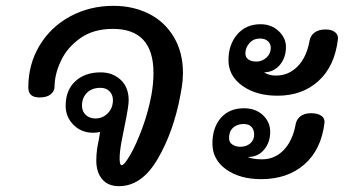

<svg xmlns="http://www.w3.org/2000/svg" viewBox="-20 -639 1202 658"><path d="M607 -389Q607 -364 603 -340.5Q599 -317 598 -312Q575 -188 520.5 -94.5Q466 -1 388 -1Q350 -1 330 -25Q310 -49 310 -89Q310 -109 313 -131Q321 -171 323 -187Q313 -184 300 -184Q259 -184 232 -211Q205 -238 205 -276Q205 -330 238 -360.5Q271 -391 325 -391Q366 -391 393.5 -365.5Q421 -340 421 -295Q421 -275 408 -212Q408 -212 397 -157Q390 -119 390 -96Q390 -73 397 -73Q406 -73 426.5 -108.5Q447 -144 467.5 -199.5Q488 -255 499 -314Q506 -353 506 -389Q506 -540 367 -540Q300 -540 255 -508Q210 -476 188.5 -430Q167 -384 167 -342Q167 -327 154 -316Q141 -305 116 -305Q96 -305 86.5 -313.5Q77 -322 77 -340Q77 -418 115 -482Q153 -546 220 -582.5Q287 -619 369 -619Q436 -619 490 -592Q544 -565 575.5 -512.5Q607 -460 607 -389ZM367 -296Q367 -314 355.5 -326Q344 -338 324 -338Q295 -338 278 -321Q261 -304 261 -277Q261 -257 274 -245Q287 -233 307 -233Q332 -233 349.5 -251Q367 -269 367 -296Z M1138 -504Q1127 -412 1071.5 -361.5Q1016 -311 931 -311Q858 -311 810.5 -345Q763 -379 763 -433Q763 -486 793 -521Q823 -556 873 -556Q910 -556 935 -532.5Q960 -509 960 -478Q960 -442 939.5 -417Q919 -392 885 -391Q901 -380 926 -380Q969 -380 1000 -411.5Q1031 -443 1041 -500Q1044 -517 1058 -527.5Q1072 -538 1096 -538Q1117 -538 1128.5 -528.5Q1140 -519 1138 -504ZM859 -428Q878 -428 893 -441.5Q908 -455 908 -475Q908 -489 898 -498Q888 -507 871 -507Q849 -507 835 -491.5Q821 -476 821 -456Q821 -442 831.5 -435Q842 -428 859 -428ZM1092 -218Q1081 -126 1023 -75.5Q965 -25 875 -25Q802 -25 755 -58.5Q708 -92 708 -147Q708 -202 737 -235Q766 -268 816 -268Q856 -268 881 -244.5Q906 -221 906 -187Q906 -151 885 -126Q864 -101 830 -101H828Q847 -93 878 -93Q922 -93 952.5 -125Q983 -157 993 -212Q996 -230 1009.5 -240.5Q1023 -251 1046 -251Q1069 -251 1081.5 -242Q1094 -233 1092 -218ZM804 -136Q824 -136 837.5 -147.5Q851 -159 851 -178Q851 -194 842 -204Q833 -214 815 -214Q793 -214 779 -201.5Q765 -189 765 -166Q765 -151 776.5 -143.5Q788 -136 804 -136Z"/></svg>

Font: Mali Medium
Style: Italic
Weight: 500
Italic angle: -10°
Version: Version 1.000; ttfautohint (v1.6)